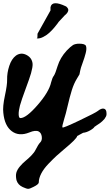

<svg xmlns="http://www.w3.org/2000/svg" viewBox="-32 -872 693 1213"><path d="M338 -733Q335 -729 330 -721.5Q325 -714 309.5 -696Q294 -678 278.5 -664Q263 -650 242 -639Q221 -628 203 -629Q205 -635 205 -659L287 -806Q287 -806 287 -826Q296 -874 384 -832Q386 -831 388.5 -829Q391 -827 395 -821.5Q399 -816 399.5 -809.5Q400 -803 394.5 -793.5Q389 -784 376 -774ZM203 -629Q202 -625 200 -629Q201 -629 201.5 -629Q202 -629 203 -629ZM586 -171Q608 -189 624.5 -185.5Q641 -182 641 -154Q642 -145 637.5 -136Q633 -127 628 -120.5Q623 -114 613.5 -105.5Q604 -97 598 -93Q592 -89 580.5 -81.5Q569 -74 567 -72Q567 -72 566 -72Q560 -61 537 -48Q514 -35 493 -33Q470 -20 456 -13Q452 6 374 70Q344 95 324.5 113Q305 131 275 162Q245 193 229 223.5Q213 254 213 281Q212 293 179 309Q156 321 146 321Q136 321 112 310Q81 296 72 266Q66 237 71.5 218Q77 199 94.5 178.5Q112 158 129.5 144Q147 130 166 110.5Q185 91 193 74Q210 40 222 28Q235 15 232 -8.5Q229 -32 213 -41Q193 -52 153 -35Q88 -9 42.5 -43Q-3 -77 -11 -159Q-16 -198 -1 -267.5Q14 -337 13 -369Q12 -411 26.5 -455.5Q41 -500 69 -521Q101 -543 136 -524.5Q171 -506 174 -468Q175 -448 164 -409Q155 -378 129.5 -309.5Q104 -241 94 -205Q85 -170 86 -148Q87 -126 97 -126Q134 -126 206 -209Q278 -292 291 -352Q299 -383 308 -393Q318 -408 332 -455Q348 -507 389 -552Q414 -578 430 -588Q446 -596 468 -596Q505 -596 511 -582Q517 -566 509.5 -536.5Q502 -507 489.5 -473.5Q477 -440 475 -427Q472 -409 470 -402Q467 -396 455 -377Q435 -345 421.5 -301.5Q408 -258 395.5 -203.5Q383 -149 374 -122Q358 -70 363 -67Q365 -61 469 -110.5Q573 -160 586 -171Z"/></svg>

Font: Beth Ellen
Style: Regular
Weight: 400
Designer: Alyson Diaz
Version: Version 2.000